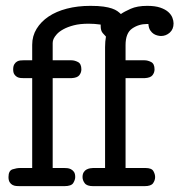

<svg xmlns="http://www.w3.org/2000/svg" viewBox="-20 -636 613 656"><path d="M9 -31Q9 -53 23 -57.5Q37 -62 49 -62H90V-369H62Q57 -369 50.5 -369.5Q44 -370 38.5 -373Q33 -376 29 -382Q25 -388 25 -399Q25 -410 29 -416.5Q33 -423 38.5 -426Q44 -429 50 -429.5Q56 -430 60 -430H90V-483Q90 -513 105 -537.5Q120 -562 146 -579.5Q172 -597 208.5 -606.5Q245 -616 289 -616Q316 -616 333.5 -613.5Q351 -611 362.5 -607Q374 -603 381 -598Q388 -593 393 -588Q404 -596 426.5 -606Q449 -616 483 -616Q510 -616 527.5 -610Q545 -604 555 -595Q565 -586 569 -575.5Q573 -565 573 -556Q573 -536 560 -524.5Q547 -513 530 -513Q526 -513 519 -514.5Q512 -516 505.5 -520Q499 -524 493.5 -532Q488 -540 487 -554H482Q454 -554 431.5 -538.5Q409 -523 409 -482V-430H474Q485 -430 496.5 -424Q508 -418 508 -399Q508 -388 501 -379Q494 -370 474 -369H409V-62H477Q498 -62 504 -51.5Q510 -41 510 -31Q510 -20 503 -10Q496 0 474 0H298Q277 0 269.5 -10Q262 -20 262 -31Q262 -41 266 -47.5Q270 -54 276 -57Q282 -60 288 -61Q294 -62 298 -62H339V-475Q339 -494 342 -511Q338 -515 331 -523Q324 -531 324 -547V-552Q303 -555 283 -555Q253 -555 232 -549.5Q211 -544 196.5 -536Q182 -528 174 -519Q166 -510 163 -503Q160 -496 160 -489Q160 -482 160 -474V-430H224Q235 -430 246.5 -424Q258 -418 258 -399Q258 -388 251 -379Q244 -370 224 -369H160V-62H199Q203 -62 209.5 -61.5Q216 -61 222 -58Q228 -55 232.5 -49Q237 -43 237 -31Q237 -22 230.5 -11Q224 0 200 0H47Q42 0 35.5 -0.5Q29 -1 23 -4Q17 -7 13 -13.5Q9 -20 9 -31Z"/></svg>

Font: CMU Typewriter Custom
Style: Regular
Weight: 500
Monospace: yes
Version: Version 0.7.0